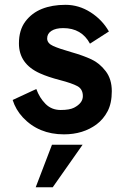

<svg xmlns="http://www.w3.org/2000/svg" viewBox="-20 -547 498 796"><path d="M245 10Q140.5 10 74.5 -60.5Q45 -92.5 32.5 -132.5L130.5 -178Q144 -141 169 -116Q194 -91 231.5 -91Q268.5 -91 287 -100.5Q323.5 -119.5 323.5 -148.5Q323.5 -177.5 301 -189.8Q278.5 -202 228.5 -215Q178.5 -228 145.5 -243Q58.5 -282 58.5 -367Q58.5 -422.5 85.2 -458Q112 -493.5 154 -510.2Q196 -527 251.5 -527Q307 -527 355.5 -496Q404 -465 431.5 -416.5L353 -366Q318.5 -430.5 242 -430.5Q211 -430.5 193.2 -419Q175.5 -407.5 175.5 -387.5Q175.5 -367.5 200.8 -356.2Q226 -345 275.2 -331Q324.5 -317 358.8 -301Q393 -285 418.2 -252Q443.5 -219 443.5 -169Q443.5 -119 426.2 -86Q409 -53 380.5 -31.5Q324.5 10 245 10ZM198.5 229.5H128L195.5 53H322.5Z"/></svg>

Font: Acari Sans
Style: Bold
Weight: 700
Designer: Alfredo Marco Pradil and Stefan Peev (font) & Cristiano Sobral (main changes)
Foundry: Alfredo Marco Pradil and Stefan Peev (font) & Cristiano Sobral (main changes)
Version: Version 1.063; ttfautohint (v1.8.3)